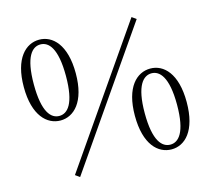

<svg xmlns="http://www.w3.org/2000/svg" viewBox="-107 -862 1121 1017"><g transform="rotate(-15 453.0 -353.5)"><path d="M189 -290C262 -290 331 -354 331 -511C331 -669 262 -733 189 -733C116 -733 46 -669 46 -511C46 -354 116 -290 189 -290ZM189 -315C144 -315 101 -358 101 -511C101 -664 144 -707 189 -707C234 -707 277 -664 277 -511C277 -358 234 -315 189 -315ZM718 10C791 10 859 -54 859 -212C859 -369 791 -433 718 -433C644 -433 575 -369 575 -212C575 -54 644 10 718 10ZM718 -16C673 -16 629 -58 629 -212C629 -364 673 -407 718 -407C762 -407 806 -364 806 -212C806 -58 762 -16 718 -16ZM211 26 717 -705 693 -722 187 9Z"/></g></svg>

Font: Noto Serif CJK HK ExtraLight
Style: Regular
Weight: 200
Designer: Ryoko NISHIZUKA 西塚涼子 (kana & ideographs); Frank Grießhammer (Latin, Greek & Cyrillic); Wenlong ZHANG 张文龙 (bopomofo); San
Foundry: Adobe
Version: Version 2.001;hotconv 1.1.0;makeotfexe 2.6.0